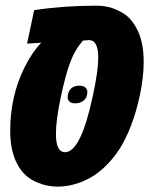

<svg xmlns="http://www.w3.org/2000/svg" viewBox="-20 -660 553 689"><path d="M325.2 -639.6Q362.8 -639.6 391.1 -627.9Q419.4 -616.2 436.3 -602.1Q453.1 -587.9 467.8 -562.5Q495.6 -514.6 495.6 -439Q495.6 -382.3 482.2 -319.6Q468.8 -256.8 449.7 -208Q430.7 -159.2 409.4 -126.2Q388.2 -93.3 363 -68.1Q337.9 -43 314.7 -28.6Q291.5 -14.2 266.6 -4.9Q225.6 9.8 187.5 9.8Q147.9 9.8 112.3 -5.9Q91.3 -14.6 74.2 -29.3Q57.1 -43.9 43 -69.3Q16.6 -116.7 16.6 -190.4Q16.6 -315.9 68.8 -419.9Q97.2 -475.1 127.9 -506.8L77.1 -503.4L102.5 -623.5Q207.5 -639.6 325.2 -639.6ZM332.5 -453.6Q332.5 -516.1 299.3 -516.1L278.3 -514.6Q250 -483.9 232.7 -438.2Q215.3 -392.6 198 -310.8Q180.7 -229 180.7 -179.7Q180.7 -113.8 213.4 -113.8Q270 -113.8 313 -315.4Q332.5 -404.8 332.5 -453.6ZM264.6 -352.5Q280.8 -352.5 287.1 -345.2Q293.5 -337.9 293.5 -331.5Q293.5 -309.6 280.3 -299.3Q267.1 -289.1 251 -289.1Q234.9 -289.1 228.8 -296.1Q222.7 -303.2 222.7 -309.6Q222.7 -315.9 223.6 -320.8Q231 -352.5 264.6 -352.5Z"/></svg>

Font: Open Sans Hebrew Condensed Extra Bold
Style: Italic
Weight: 800
Width: 3
Italic angle: -12°
Foundry: Ascender Corporation, Yanek Iontef
Version: Version 2.001;PS 002.001;hotconv 1.0.70;makeotf.lib2.5.58329